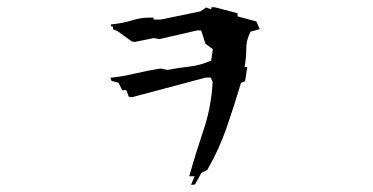

<svg xmlns="http://www.w3.org/2000/svg" viewBox="-20 -639 1040 536"><path d="M508.3 -147H523.4L513.2 -123L524.4 -124L542.5 -156.7L558.6 -164.6Q591.8 -222.2 612.5 -282.2Q633.3 -342.3 652.8 -407.7L664.1 -412.1L670.4 -451.7H662.6L663.6 -457Q667.5 -478 667.5 -501.5Q667.5 -514.2 669.4 -522.9Q672.9 -537.6 679.7 -550.8L705.1 -557.6L695.8 -579.1L643.1 -593.3V-596.7V-602.1L579.6 -618.7H569.8V-612.8L555.2 -618.2L540 -607.4L429.2 -584.5H408.7V-589.8Q402.8 -589.8 395 -589.8Q373 -589.8 352.1 -583Q323.7 -574.2 290.5 -570.8L289.1 -569.3L291 -564.9H295.4V-557.6L310.1 -550.8L347.7 -523.4L356.4 -522L409.2 -532.7L424.8 -529.8L530.8 -554.2H538.1H541.5L553.7 -516.6L574.2 -502L569.3 -469.7Q539.1 -456.5 508.3 -453.1Q478 -449.7 447.3 -443.8L428.7 -447.8Q391.1 -441.9 356.4 -433.6Q321.8 -425.3 288.1 -421.9L291.5 -413.1L310.5 -408.2L321.3 -387.2H333L339.4 -369.1L348.6 -367.7L554.2 -422.4H554.7H568.4L573.7 -410.2Q569.8 -339.8 548.3 -276.4Q526.9 -212.9 508.3 -147Z"/></svg>

Font: Bakudai
Style: Light
Weight: 300
Version: Version 1.48